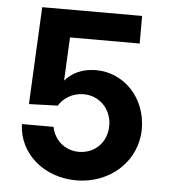

<svg xmlns="http://www.w3.org/2000/svg" viewBox="-51 -747 710 804"><g transform="rotate(5 303.5 -345.0)"><path d="M299 10C442 10 554 -94 554 -228C554 -360 459 -457 342 -457C283 -457 242 -435 212 -402L221 -584H514V-700H94L74 -291L195 -295C213 -326 251 -352 299 -352C370 -352 417 -295 417 -231C417 -161 368 -110 299 -110C240 -110 195 -151 185 -205H52C56 -81 163 10 299 10Z"/></g></svg>

Font: Goli SemiBold
Style: Regular
Weight: 600
Designer: jaikishan Patel
Foundry: MagicType
Version: Version 1.000;Glyphs 3.2 (3242)